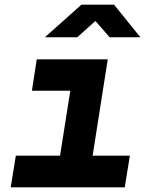

<svg xmlns="http://www.w3.org/2000/svg" viewBox="-20 -805 640 825"><path d="M26 0 48 -136H238L282 -415H117L138 -550H443L378 -136H538L516 0ZM173 -645 330 -785H470L583 -645H451L390 -715L312 -645Z"/></svg>

Font: JetBrains Mono NL ExtraBold
Style: Italic
Weight: 800
Italic angle: -9°
Monospace: yes
Designer: Philipp Nurullin, Konstantin Bulenkov
Foundry: JetBrains
Version: Version 2.305; ttfautohint (v1.8.4.7-5d5b)